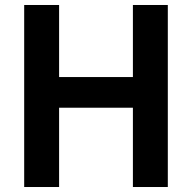

<svg xmlns="http://www.w3.org/2000/svg" viewBox="-20 -750 770 770"><path d="M513 -318H217V0H77V-730H217V-441H513V-730H653V0H513Z"/></svg>

Font: Enso
Style: Bold
Weight: 700
Designer: Coji Morishita
Foundry: UNDERFOREST DESIGN
Version: Version 1.000